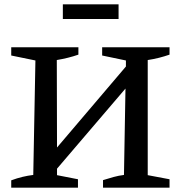

<svg xmlns="http://www.w3.org/2000/svg" viewBox="-20 -869 841 889"><path d="M32 0V-34Q59 -44 84 -50Q109 -56 134 -59L144 -589L32 -612V-650H343V-616Q297 -600 243 -591L244 -186L563 -561V-589L453 -612V-650H765V-616Q742 -608 716.5 -601.5Q691 -595 664 -591V-58L765 -39V0H457V-35Q482 -43 506 -49.5Q530 -56 554 -59L561 -459L244 -88V-58L341 -39V0ZM271 -781V-849H529V-781Z"/></svg>

Font: Piazzolla SC Medium
Style: Regular
Weight: 500
Designer: Juan Pablo del Peral
Foundry: Huerta Tipografica
Version: Version 1.330